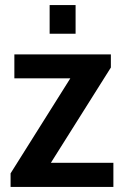

<svg xmlns="http://www.w3.org/2000/svg" viewBox="-20 -742 497 762"><path d="M177 -608V-722H280V-608ZM22 0V-54L259 -431H37V-526H420V-474L182 -96H430V0Z"/></svg>

Font: Archivo SemiCondensed SemiBold
Style: Regular
Weight: 600
Width: 4
Designer: Hector Gatti
Foundry: Omnibus-Type
Version: Version 2.001; ttfautohint (v1.8.3)